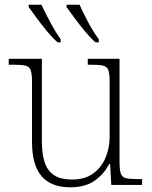

<svg xmlns="http://www.w3.org/2000/svg" viewBox="-20 -786 645 816"><path d="M279 10Q197 10 156.5 -37.5Q116 -85 116 -184V-439Q116 -472 110.5 -487.5Q105 -503 88 -507Q71 -511 38 -511H17V-536H158V-183Q158 -136 168.5 -100Q179 -64 207 -43.5Q235 -23 287 -23Q340 -23 375 -48Q410 -73 428 -114.5Q446 -156 446 -205V-438Q446 -472 440.5 -487.5Q435 -503 418 -507Q401 -511 368 -511H353V-536H488V-97Q488 -64 493.5 -48.5Q499 -33 514 -29Q529 -25 558 -25H584V0H453L448 -89H444Q422 -46 382 -18Q342 10 279 10ZM386 -606Q365 -624 341 -653Q317 -682 296 -710.5Q275 -739 263 -756V-766H318Q333 -732 355.5 -690Q378 -648 400 -619V-606ZM225 -606Q204 -624 180 -653Q156 -682 135 -710.5Q114 -739 102 -756V-766H156Q172 -732 194.5 -690Q217 -648 238 -619V-606Z"/></svg>

Font: Noto Serif ExtraLight
Style: Regular
Weight: 200
Designer: Monotype Design Team
Foundry: Monotype Imaging Inc.
Version: Version 2.015; ttfautohint (v1.8.4.7-5d5b)